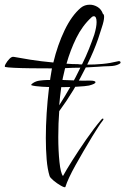

<svg xmlns="http://www.w3.org/2000/svg" viewBox="-193 -763 533 817"><path d="M85 33Q82 36 66 27Q50 18 35 5.5Q20 -7 18 -14Q9 -43 5.5 -85Q2 -127 2 -176Q2 -227 5.5 -281Q9 -335 15 -384.5Q21 -434 28 -472Q-19 -472 -61.5 -472.5Q-104 -473 -133.5 -474.5Q-163 -476 -171 -478Q-175 -480 -169 -491Q-163 -502 -153 -512.5Q-143 -523 -134 -521Q-108 -516 -64 -509Q-20 -502 34 -497Q52 -572 82 -634.5Q112 -697 151 -730Q167 -743 189 -743Q206 -743 222 -733.5Q238 -724 245 -704Q250 -702 250 -691Q250 -675 240 -645.5Q230 -616 224 -596Q216 -573 204.5 -545.5Q193 -518 178 -488Q210 -488 243 -491Q276 -494 308 -502Q310 -502 310.5 -502.5Q311 -503 312 -503Q320 -503 320 -497Q320 -493 313 -490Q298 -482 273 -481.5Q248 -481 225 -479L172 -476Q149 -429 119.5 -380.5Q90 -332 59 -290Q57 -265 56 -237Q55 -209 55 -180Q55 -122 60 -74Q65 -26 75 -14Q88 -38 114.5 -80Q141 -122 173.5 -169Q206 -216 238 -254Q243 -260 246 -258Q249 -256 245 -251Q234 -237 223 -219.5Q212 -202 200 -183Q160 -117 128 -59.5Q96 -2 85 33ZM156 -489Q173 -523 185.5 -554.5Q198 -586 208 -615Q218 -648 218 -669Q218 -694 206 -694Q201 -694 196 -689Q157 -653 131.5 -601Q106 -549 90 -492Q102 -491 114 -490.5Q126 -490 139 -490Q143 -489 147 -489Q151 -489 156 -489ZM59 -315Q82 -351 105.5 -392Q129 -433 149 -475Q133 -475 117 -474.5Q101 -474 84 -473Q73 -431 67.5 -391Q62 -351 59 -315ZM53.7 -392Q17.4 -392 -14 -394Q-45.3 -396 -58.5 -400Q-64 -402 -51.9 -410Q-39.8 -418 -24.4 -420Q-10.1 -422 5.8 -422.5Q21.8 -423 39.4 -423Q77.9 -423 118.6 -421Q159.3 -419 190.1 -420Q213.2 -420 213.2 -413Q213.2 -406 185.7 -399Q171.4 -396 133.4 -394Q95.5 -392 53.7 -392Z"/></svg>

Font: Festive
Style: Regular
Weight: 400
Designer: Robert E. Leuschke
Foundry: Robert E. Leuschke
Version: Version 1.101; ttfautohint (v1.8.3)